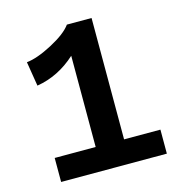

<svg xmlns="http://www.w3.org/2000/svg" viewBox="-100 -751 799 842"><g transform="rotate(-15 300.0 -330.0)"><path d="M75 0V-109H261V-523Q182 -451 84 -435L66 -546Q114 -551 183 -587.5Q252 -624 278 -660H390V-109H555V0Z"/></g></svg>

Font: Elaine Sans SemiBold
Style: Regular
Weight: 600
Designer: Wei Huang
Foundry: Wei Huang
Version: Version 2.001;December 24, 2019;FontCreator 12.0.0.2547 64-b